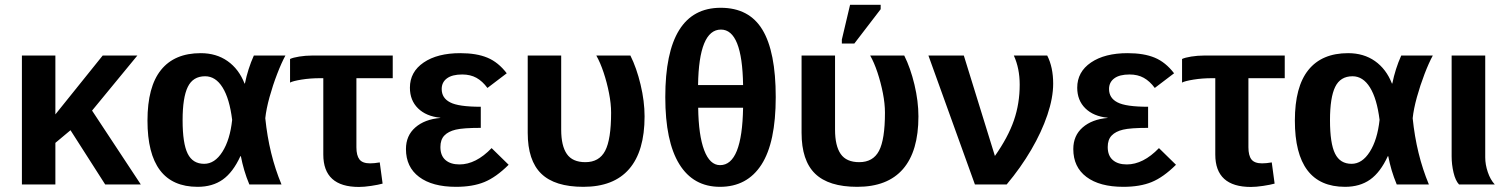

<svg xmlns="http://www.w3.org/2000/svg" viewBox="-20 -756 6181 787"><path d="M207 -170.4V0H69.8V-528.3H207V-287.1L400.9 -528.3H543L357.4 -302.7L557.1 0H411.1L269 -222.2Z M965.3 -115.7Q935.1 -49.8 893.1 -20Q851.1 9.8 790 9.8Q584.5 9.8 584.5 -261.7Q584.5 -400.4 639.9 -469.2Q695.3 -538.1 802.7 -538.1Q866.7 -538.1 912.8 -505.6Q959 -473.1 982.4 -413.6H983.9Q996.1 -474.1 1020.5 -528.3H1149.9Q1133.8 -499 1116 -452.6Q1098.1 -406.2 1084.7 -357.7Q1071.3 -309.1 1067.4 -271.5Q1082.5 -122.6 1133.8 0H1002Q989.7 -29.3 981.2 -58.3Q972.7 -87.4 967.3 -115.7ZM728.5 -263.2Q728.5 -168 749.3 -126.2Q770 -84.5 816.9 -84.5Q860.4 -84.5 891.6 -133.8Q922.9 -183.1 931.6 -264.6Q920.9 -351.6 892.3 -397.5Q863.8 -443.4 820.8 -443.4Q771 -443.4 749.8 -399.9Q728.5 -356.4 728.5 -263.2Z M1292 -435.5Q1252 -435.5 1215.8 -429.7Q1179.7 -423.8 1168.9 -417.5V-514.2Q1180.7 -520 1206.8 -524.2Q1232.9 -528.3 1258.3 -528.3H1589.8V-435.5H1440.9V-152.3Q1440.9 -118.7 1453.4 -102.5Q1465.8 -86.4 1497.1 -86.4Q1514.2 -86.4 1536.6 -90.3L1548.3 -3.4Q1530.8 1.5 1501.7 5.9Q1472.7 10.3 1451.2 10.3Q1305.2 10.3 1305.2 -122.6V-435.5Z M1863.3 -82Q1930.7 -82 1995.1 -148.9L2064.9 -80.6Q2013.2 -29.3 1965.3 -9.8Q1917.5 9.8 1849.1 9.8Q1752 9.8 1698 -30.8Q1644 -71.3 1644 -145Q1644 -200.2 1682.4 -233.6Q1720.7 -267.1 1784.7 -272.5V-273.4Q1726.6 -279.3 1693.4 -312Q1660.2 -344.7 1660.2 -396.5Q1660.2 -461.4 1716.6 -499.8Q1772.9 -538.1 1866.7 -538.1Q1933.6 -538.1 1978 -519.5Q2022.5 -501 2057.1 -455.6L1978 -395.5Q1957.5 -423.3 1932.9 -437Q1908.2 -450.7 1874.5 -450.7Q1833.5 -450.7 1812 -434.8Q1790.5 -418.9 1790.5 -391.1Q1790.5 -354 1825.2 -336.4Q1859.4 -318.4 1950.7 -318.4V-231.9Q1878.4 -231.9 1848.1 -224.6Q1817.4 -217.3 1801.3 -200.4Q1785.2 -183.6 1785.2 -153.3Q1785.2 -118.2 1805.9 -100.1Q1826.7 -82 1863.3 -82Z M2622.1 -278.8Q2622.1 -136.2 2558.8 -63.2Q2495.6 9.8 2371.1 9.8Q2253.9 9.8 2198.5 -44.2Q2143.1 -98.1 2143.1 -211.4V-528.3H2280.3V-224.6Q2280.3 -158.2 2303.5 -124.8Q2326.7 -91.3 2379.4 -91.3Q2436 -91.3 2460.4 -137.7Q2484.9 -184.1 2484.9 -294.4Q2484.9 -331.1 2476.3 -374.5Q2467.8 -418 2454.1 -459Q2440.4 -500 2424.3 -528.3H2564Q2589.4 -477.5 2605.7 -409.2Q2622.1 -340.8 2622.1 -278.8Z M3159.7 -357.9Q3159.7 -171.9 3101.1 -81.1Q3042.5 9.8 2931.2 9.8Q2821.8 9.8 2764.4 -83.3Q2707 -176.3 2707 -357.9Q2707 -724.1 2934.1 -724.1Q3050.8 -724.1 3105.2 -634Q3159.7 -543.9 3159.7 -357.9ZM2935.1 -634.8Q2844.7 -634.8 2841.3 -407.2H3025.9Q3022.5 -634.8 2935.1 -634.8ZM2931.6 -79.1Q3022 -79.1 3025.9 -314.5H2841.8Q2843.3 -201.2 2866.5 -140.1Q2889.6 -79.1 2931.6 -79.1Z M3744.6 -278.8Q3744.6 -136.2 3681.4 -63.2Q3618.2 9.8 3493.7 9.8Q3376.5 9.8 3321 -44.2Q3265.6 -98.1 3265.6 -211.4V-528.3H3402.8V-224.6Q3402.8 -158.2 3426 -124.8Q3449.2 -91.3 3502 -91.3Q3558.6 -91.3 3583 -137.7Q3607.4 -184.1 3607.4 -294.4Q3607.4 -331.1 3598.9 -374.5Q3590.3 -418 3576.7 -459Q3563 -500 3546.9 -528.3H3686.5Q3711.9 -477.5 3728.3 -409.2Q3744.6 -340.8 3744.6 -278.8ZM3589.8 -718.3 3481.9 -577.6H3430.7V-593.8L3464.4 -736.3H3589.8Z M4296.9 -413.1Q4296.9 -355 4273.2 -284.9Q4249.5 -214.8 4206.8 -141.8Q4164.1 -68.8 4106.4 0H3976.1L3785.6 -528.3H3930.7L4058.1 -116.7Q4112.3 -193.8 4136 -262.7Q4159.7 -331.5 4159.7 -408.7Q4159.7 -475.6 4135.7 -528.3H4272.5Q4296.9 -480.5 4296.9 -413.1Z M4598.6 -82Q4666 -82 4730.5 -148.9L4800.3 -80.6Q4748.5 -29.3 4700.7 -9.8Q4652.8 9.8 4584.5 9.8Q4487.3 9.8 4433.3 -30.8Q4379.4 -71.3 4379.4 -145Q4379.4 -200.2 4417.7 -233.6Q4456.1 -267.1 4520 -272.5V-273.4Q4461.9 -279.3 4428.7 -312Q4395.5 -344.7 4395.5 -396.5Q4395.5 -461.4 4451.9 -499.8Q4508.3 -538.1 4602.1 -538.1Q4668.9 -538.1 4713.4 -519.5Q4757.8 -501 4792.5 -455.6L4713.4 -395.5Q4692.9 -423.3 4668.2 -437Q4643.6 -450.7 4609.9 -450.7Q4568.8 -450.7 4547.4 -434.8Q4525.9 -418.9 4525.9 -391.1Q4525.9 -354 4560.5 -336.4Q4594.7 -318.4 4686 -318.4V-231.9Q4613.8 -231.9 4583.5 -224.6Q4552.7 -217.3 4536.6 -200.4Q4520.5 -183.6 4520.5 -153.3Q4520.5 -118.2 4541.3 -100.1Q4562 -82 4598.6 -82Z M4948.2 -435.5Q4908.2 -435.5 4872.1 -429.7Q4835.9 -423.8 4825.2 -417.5V-514.2Q4836.9 -520 4863 -524.2Q4889.2 -528.3 4914.6 -528.3H5246.1V-435.5H5097.2V-152.3Q5097.2 -118.7 5109.6 -102.5Q5122.1 -86.4 5153.3 -86.4Q5170.4 -86.4 5192.9 -90.3L5204.6 -3.4Q5187 1.5 5158 5.9Q5128.9 10.3 5107.4 10.3Q4961.4 10.3 4961.4 -122.6V-435.5Z M5668.5 -115.7Q5638.2 -49.8 5596.2 -20Q5554.2 9.8 5493.2 9.8Q5287.6 9.8 5287.6 -261.7Q5287.6 -400.4 5343 -469.2Q5398.4 -538.1 5505.9 -538.1Q5569.8 -538.1 5616 -505.6Q5662.1 -473.1 5685.5 -413.6H5687Q5699.2 -474.1 5723.6 -528.3H5853Q5836.9 -499 5819.1 -452.6Q5801.3 -406.2 5787.8 -357.7Q5774.4 -309.1 5770.5 -271.5Q5785.6 -122.6 5836.9 0H5705.1Q5692.9 -29.3 5684.3 -58.3Q5675.8 -87.4 5670.4 -115.7ZM5431.6 -263.2Q5431.6 -168 5452.4 -126.2Q5473.1 -84.5 5520 -84.5Q5563.5 -84.5 5594.7 -133.8Q5626 -183.1 5634.8 -264.6Q5624 -351.6 5595.5 -397.5Q5566.9 -443.4 5523.9 -443.4Q5474.1 -443.4 5452.9 -399.9Q5431.6 -356.4 5431.6 -263.2Z M5960.4 0Q5945.8 -15.6 5938 -48.6Q5930.2 -81.5 5930.2 -115.2V-528.3H6067.9V-110.8Q6067.9 -81.5 6078.4 -50.5Q6088.9 -19.5 6106.9 0Z"/></svg>

Font: Arimo
Style: Bold
Weight: 700
Designer: Steve Matteson
Foundry: Monotype Imaging Inc.
Version: Version 1.33